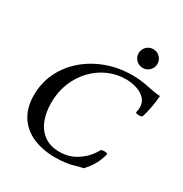

<svg xmlns="http://www.w3.org/2000/svg" viewBox="-201 -1036 1147 1203"><g transform="rotate(30 372.0 -435.0)"><path d="M367 13Q276 13 206 -17.5Q136 -48 96.5 -109Q57 -170 57 -259Q57 -348 93.5 -424Q130 -500 195.5 -556.5Q261 -613 347 -644.5Q433 -676 532 -676Q562 -676 590 -673Q618 -670 650 -663Q672 -659 689.5 -655.5Q707 -652 721 -650.5Q735 -649 744 -649Q741 -605 733.5 -564.5Q726 -524 714 -486Q712 -481 699.5 -479Q687 -477 676 -479.5Q665 -482 666 -488Q668 -495 669.5 -505Q671 -515 671 -524Q671 -560 648.5 -584.5Q626 -609 588.5 -621.5Q551 -634 507 -634Q442 -634 382 -607.5Q322 -581 275.5 -532.5Q229 -484 202 -418Q175 -352 175 -272Q175 -203 196.5 -148.5Q218 -94 262 -62.5Q306 -31 372 -31Q407 -31 437 -39.5Q467 -48 492 -64Q514 -77 532 -93Q550 -109 565 -128.5Q580 -148 592 -169Q595 -174 607 -175Q619 -176 629.5 -174Q640 -172 639 -167Q629 -124 608 -87Q587 -50 556 -18Q548 -17 539 -15Q530 -13 519.5 -10Q509 -7 495 -3Q473 4 440 8.5Q407 13 367 13ZM562 -747Q534 -747 514 -767Q494 -787 494 -815Q494 -843 514 -863Q534 -883 562 -883Q590 -883 610 -863Q630 -843 630 -815Q630 -787 610 -767Q590 -747 562 -747Z"/></g></svg>

Font: Junicode VF
Style: Italic
Weight: 400
Italic angle: -11°
Designer: Peter S. Baker
Version: Version 2.209